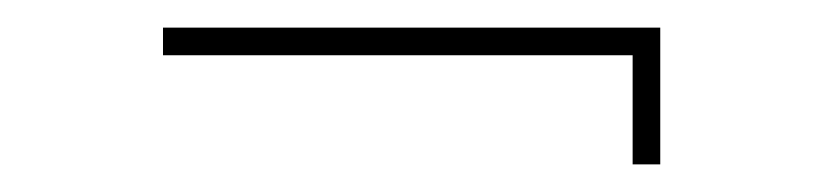

<svg xmlns="http://www.w3.org/2000/svg" viewBox="-20 -265 595 139"><path d="M458 -245V-146H438V-225H98V-245Z"/></svg>

Font: Josefin Sans Thin
Style: Regular
Weight: 250
Designer: Santiago Orozco
Foundry: Typemade
Version: Version 2.000